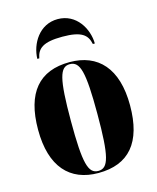

<svg xmlns="http://www.w3.org/2000/svg" viewBox="-116 -848 765 938"><g transform="rotate(-15 266.5 -379.0)"><path d="M120 -606H130C139 -654 168 -679 266 -679C363 -679 391 -654 401 -606H411C410 -681 360 -768 266 -768C172 -768 122 -681 120 -606ZM265 10C419 10 499 -82 499 -270C499 -458 411 -550 268 -550C114 -550 34 -458 34 -270C34 -82 121 10 265 10ZM267 0C216 0 200 -55 200 -270C200 -485 216 -540 266 -540C318 -540 334 -485 334 -270C334 -55 318 0 267 0Z"/></g></svg>

Font: Noto Serif Display ExtraCondensed Black
Style: Regular
Weight: 900
Width: 2
Designer: Monotype Design Team
Foundry: Monotype Imaging Inc.
Version: Version 2.009